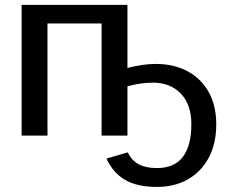

<svg xmlns="http://www.w3.org/2000/svg" viewBox="-20 -548 927 776"><path d="M495.1 -528.3V-273.4Q558.1 -289.6 609.4 -289.6Q683.1 -289.6 738 -260Q793 -230.5 823.5 -176Q854 -121.6 854 -45.4Q854 32.7 823.7 89.4Q793.5 146 739.5 176.8Q685.5 207.5 614.3 207.5Q534.7 207.5 485.8 179.2Q437 150.9 410.2 92.8L496.1 67.9Q512.7 101.1 541.3 116.2Q569.8 131.3 613.8 131.3Q684.6 131.3 719 86.2Q753.4 41 753.4 -46.4Q753.4 -125.5 710.7 -169.7Q668 -213.9 598.6 -213.9Q549.3 -213.9 495.1 -199.2V0H390.6V-453.1H171.9V0H67.4V-528.3Z"/></svg>

Font: Arimo Medium
Style: Regular
Weight: 500
Designer: Steve Matteson
Foundry: Monotype Imaging Inc.
Version: Version 1.33